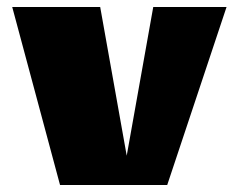

<svg xmlns="http://www.w3.org/2000/svg" viewBox="-20 -530 669 550"><path d="M629 -510 459 0H152L15 -510H267L343 -84L419 -510Z"/></svg>

Font: Sansita Black
Style: Regular
Weight: 900
Designer: Pablo Cosgaya
Foundry: Omnibus-Type
Version: Version 1.006; ttfautohint (v1.5)